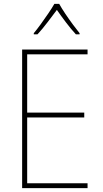

<svg xmlns="http://www.w3.org/2000/svg" viewBox="-20 -969 528 989"><path d="M431 0H94V-714H431V-689H120V-389H414V-364H120V-25H431ZM285 -949Q297 -927 316.5 -898Q336 -869 356 -842Q376 -815 390 -798V-792H371Q346 -819 319.5 -854Q293 -889 273 -918Q252 -890 225 -854.5Q198 -819 173 -792H154V-798Q170 -817 190 -844.5Q210 -872 229 -900Q248 -928 260 -949Z"/></svg>

Font: Noto Sans Khmer UI SemiCondensed Thin
Style: Regular
Weight: 100
Width: 4
Designer: Danh Hong and the Monotype Design Team
Foundry: Monotype Imaging Inc.
Version: Version 2.002; ttfautohint (v1.8.4.7-5d5b)